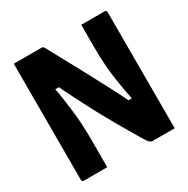

<svg xmlns="http://www.w3.org/2000/svg" viewBox="-159 -843 968 986"><g transform="rotate(-30 325.0 -350.0)"><path d="M200 0Q166 0 131 0Q96 0 61 0Q58 0 55.5 -1.5Q53 -3 51.5 -5.5Q50 -8 50 -11Q50 -85 50 -158.5Q50 -232 50 -305.5Q50 -379 50 -453Q50 -527 50 -600Q50 -625 50 -650Q50 -675 50 -700Q73 -700 102.5 -700Q132 -700 161.5 -700Q191 -700 213 -700Q219 -700 222 -698.5Q225 -697 229.5 -690Q234 -683 243 -665Q268 -619 290 -578.5Q312 -538 332 -501Q352 -464 370.5 -429Q389 -394 407 -360Q425 -326 443 -290.5Q461 -255 479 -217L439 -243H509L488 -233Q479 -277 472.5 -314Q466 -351 461.5 -384Q457 -417 454.5 -447Q452 -477 451 -506.5Q450 -536 450 -567Q450 -594 450 -628.5Q450 -663 450 -700Q485 -700 520 -700Q555 -700 589 -700Q594 -700 597 -697Q600 -694 600 -689Q600 -616 600 -542Q600 -468 600 -394.5Q600 -321 600 -247.5Q600 -174 600 -100Q600 -75 600 -50Q600 -25 600 0Q579 0 556 0Q533 0 511 0Q489 0 470 0Q464 0 455.5 -5Q447 -10 432 -35Q386 -112 350 -175Q314 -238 284.5 -293.5Q255 -349 228.5 -402Q202 -455 174 -513L221 -480H148L167 -490Q176 -445 181.5 -405Q187 -365 191 -330Q195 -295 197 -264.5Q199 -234 199.5 -208.5Q200 -183 200 -163Q200 -123 200 -82Q200 -41 200 0Z"/></g></svg>

Font: Recursive ExtraBold
Style: Regular
Weight: 800
Version: Version 1.085